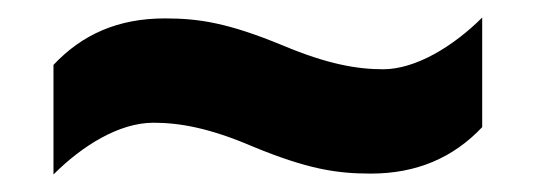

<svg xmlns="http://www.w3.org/2000/svg" viewBox="-20 -435 612 219"><path d="M268 -268C331 -242 364 -237 403 -237C455 -237 497 -255 530 -290V-415C497 -382 454 -356 417 -356C387 -356 353 -362 303 -383C240 -409 207 -414 168 -414C115 -414 74 -396 41 -361V-236C74 -269 116 -295 155 -295C185 -295 219 -289 268 -268Z"/></svg>

Font: Noto Sans Telugu ExtraBold
Style: Regular
Weight: 800
Designer: Jelle Bosma - Monotype Design Team
Foundry: Monotype Imaging Inc.
Version: Version 2.005